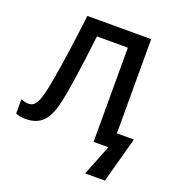

<svg xmlns="http://www.w3.org/2000/svg" viewBox="-158 -846 1102 1179"><g transform="rotate(20 392.5 -257.0)"><path d="M608.4 0H511.7V-615.7H309.6Q292 -460.9 272.2 -328.6Q252.4 -196.3 236.3 -137.2Q220.7 -82 199.5 -51Q178.2 -20 147 -4.9Q114.7 10.7 70.8 10.7Q34.2 10.7 5.4 -1V-94.2Q34.7 -83.5 55.7 -83.5Q79.6 -83.5 95.2 -100.6Q110.8 -117.7 122.1 -155.3Q135.7 -196.8 150.9 -286.1Q178.2 -438.5 211.4 -713.9H628.4V-98.1H739.7L658.2 199.7H529.3Z"/></g></svg>

Font: Viking Open Sans Light
Style: Bold
Weight: 600
Foundry: Ascender Corporation
Version: Version 2.001